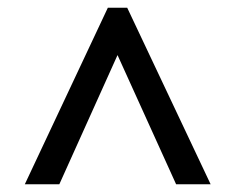

<svg xmlns="http://www.w3.org/2000/svg" viewBox="-20 -734 609 495"><path d="M258 -714H308L523 -259H434L283 -592L133 -259H44Z"/></svg>

Font: Noto Serif Sinhala Black
Style: Regular
Weight: 900
Designer: Jelle Bosma - Monotype Design Team
Foundry: Monotype Imaging Inc.
Version: Version 2.007; ttfautohint (v1.8.4.7-5d5b)